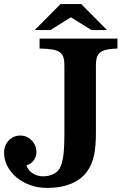

<svg xmlns="http://www.w3.org/2000/svg" viewBox="-20 -900 620 945"><path d="M277.8 -879.9H379.9L506.8 -752H430.2L329.1 -814.9L228 -752H150.9ZM174.8 -710H558.1V-661.1Q513.7 -659.7 490.2 -651.4Q466.8 -643.1 458.7 -623Q450.7 -603 452.1 -565.9V-246.1Q452.1 -178.2 442.6 -135Q433.1 -91.8 412.1 -61Q384.3 -19 333 2.9Q281.7 24.9 211.9 24.9Q168 24.9 129.4 11.2Q90.8 -2.4 61.8 -26.6Q32.7 -50.8 16.4 -82Q0 -113.3 0 -147.9Q0 -172.4 10.5 -191.7Q21 -210.9 39.1 -221.9Q57.1 -232.9 80.1 -232.9Q101.6 -232.9 119.6 -221.9Q137.7 -210.9 148.4 -192.4Q159.2 -173.8 159.2 -151.9Q159.2 -127.9 145.5 -110.1Q131.8 -92.3 109.9 -85.9Q119.6 -59.6 142.3 -45.9Q165 -32.2 191.9 -32.2Q218.3 -32.2 240 -42Q261.7 -51.8 272.9 -69.8Q285.6 -91.8 291.3 -131.1Q296.9 -170.4 296.9 -237.8V-565.9Q297.9 -594.7 293.5 -613Q289.1 -631.3 276.1 -641.6Q263.2 -651.9 238.8 -656.2Q214.4 -660.6 174.8 -661.1Z"/></svg>

Font: BIZ UDPMincho
Style: Bold
Weight: 700
Designer: TypeBank Co., Ltd.
Foundry: Morisawa Inc.
Version: Version 1.06